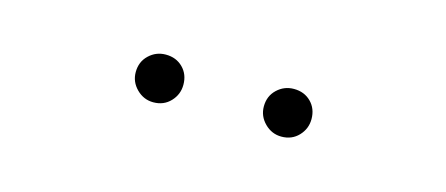

<svg xmlns="http://www.w3.org/2000/svg" viewBox="-24 -758 579 249"><g transform="rotate(15 266.0 -634.0)"><path d="M180 -602Q167 -602 157.5 -611.5Q148 -621 148 -634Q148 -648 157.5 -657Q167 -666 180 -666Q194 -666 203 -657Q212 -648 212 -634Q212 -621 203 -611.5Q194 -602 180 -602ZM352 -602Q339 -602 329.5 -611.5Q320 -621 320 -634Q320 -648 329.5 -657Q339 -666 352 -666Q366 -666 375 -657Q384 -648 384 -634Q384 -621 375 -611.5Q366 -602 352 -602Z"/></g></svg>

Font: Mada ExtraLight
Style: Regular
Weight: 250
Designer: Khaled Hosny
Version: Version 1.5